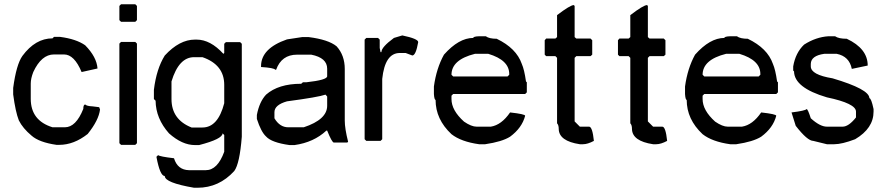

<svg xmlns="http://www.w3.org/2000/svg" viewBox="-20 -677 4132 896"><path d="M231.9 -504.9H260.3Q335.4 -495.1 377.4 -465.8Q431.2 -411.1 435.1 -357.4L360.8 -340.8Q326.7 -422.9 278.8 -422.9H231.9Q173.3 -422.9 135.3 -340.8Q123.5 -310.5 123.5 -287.1V-215.8Q123.5 -114.3 225.1 -83H282.7Q334.5 -83 368.7 -168.9Q368.7 -188.5 377.4 -189.5Q385.3 -181.6 411.6 -180.7L442.9 -176.8L446.8 -166Q440.9 -116.2 389.2 -51.8Q324.7 -1 256.3 -1H243.7Q162.6 -12.7 127.4 -43.9Q86.4 -78.1 67.9 -115.2Q52.2 -155.3 41.5 -236.3V-266.6Q56.2 -376 84.5 -416Q145 -498 225.1 -498Z M544.9 -657.2H611.3L619.1 -649.4V-583L611.3 -575.2H544.9L537.1 -583V-649.4ZM544.9 -481.4H611.3L619.1 -473.6V-8.8L611.3 -1H544.9L537.1 -8.8V-473.6Z M889.6 -492.2H897.5Q961.9 -492.2 1022.5 -425.8L1026.4 -429.7V-472.7L1034.2 -480.5H1100.6L1108.4 -472.7V-39.1Q1098.6 86.9 1073.2 121.1Q1002 199.2 901.4 199.2H885.7Q749 175.8 749 144.5Q726.6 144.5 710 54.7L717.8 46.9Q725.6 53.7 792 61.5Q808.6 116.2 862.3 117.2H940.4Q995.1 117.2 1026.4 31.2V-46.9L1018.6 -54.7Q1018.6 -28.3 909.2 0H889.6Q830.1 0 768.6 -54.7Q707 -124 706.1 -207L698.2 -214.8V-257.8Q710 -355.5 749 -418Q817.4 -492.2 889.6 -492.2ZM780.3 -214.8Q780.3 -119.1 874 -82H924.8Q997.1 -82 1026.4 -195.3V-281.2Q1026.4 -375 924.8 -410.2H885.7Q814.5 -410.2 780.3 -296.9Z M1389.6 -503.9H1420.9Q1512.7 -492.2 1550.8 -460.9Q1588.9 -418.9 1588.9 -355Q1588.9 -353 1588.9 -351.6V-114.3Q1588.9 -77.1 1604.5 -15.6L1600.6 -11.7H1538.1Q1529.3 -11.7 1506.8 -67.4H1502.9Q1444.3 -12.7 1354.5 0H1331.1Q1247.1 -11.7 1221.7 -40Q1198.2 -61.5 1178.7 -122.1V-140.6Q1190.4 -202.1 1221.7 -235.4Q1279.3 -286.1 1385.7 -286.1L1393.6 -293H1409.2Q1506.8 -303.7 1506.8 -321.3V-356.4Q1506.8 -407.2 1432.6 -421.9H1366.2Q1293.9 -421.9 1268.6 -351.6H1264.6Q1258.8 -360.4 1198.2 -364.3V-368.2Q1198.2 -451.2 1319.3 -493.2ZM1260.7 -153.3V-125Q1285.6 -83 1325.2 -83Q1326.2 -83 1327.1 -83H1397.5Q1506.8 -119.1 1506.8 -183.6V-226.6L1499 -235.4Q1465.8 -223.6 1319.3 -204.1Q1260.7 -187.5 1260.7 -153.3Z M1857.4 -511.7Q1931.6 -496.1 1931.6 -480.5Q1920.9 -418.9 1904.3 -418L1873 -429.7H1845.7Q1776.4 -429.7 1763.7 -308.6V-27.3L1755.9 -19.5H1689.5L1681.6 -27.3V-492.2L1689.5 -500H1744.1L1752 -492.2V-453.1L1755.9 -433.6H1759.8Q1759.8 -457 1818.4 -500Z M2215.8 -507.8H2247.1Q2262.7 -496.1 2297.9 -496.1Q2389.6 -452.1 2415 -378.9Q2426.8 -352.5 2434.6 -296.9L2438.5 -293V-246.1L2430.7 -238.3H2094.7L2086.9 -230.5V-214.8Q2086.9 -162.1 2145.5 -109.4Q2179.7 -85.9 2204.1 -85.9H2270.5Q2320.3 -93.8 2360.4 -152.3Q2430.7 -144.5 2430.7 -136.7Q2416 -80.1 2360.4 -39.1Q2323.2 -15.6 2244.1 -3.9H2215.8Q2131.8 -15.6 2086.9 -50.8Q2012.7 -120.1 2012.7 -210.9Q2006.8 -210.9 2004.9 -238.3V-273.4Q2016.6 -358.4 2051.8 -421.9Q2121.1 -500 2188.5 -500Q2188.5 -506.8 2215.8 -507.8ZM2086.9 -328.1 2094.7 -320.3H2348.6L2356.4 -328.1V-332Q2356.4 -396.5 2258.8 -425.8H2196.3Q2086.9 -398.4 2086.9 -328.1Z M2657.7 -653.3 2661.6 -649.4V-503.9L2669.4 -497.1H2735.8L2743.7 -489.3V-421.9L2735.8 -415H2669.4L2661.6 -407.2V-110.4L2686 -85.9H2729Q2744.6 -85.9 2751.5 -19.5Q2722.2 -3.9 2700.7 -3.9H2686Q2588.4 -18.6 2587.4 -75.2Q2587.4 -93.8 2579.6 -101.6V-407.2L2571.8 -415H2528.8L2522 -421.9V-489.3L2528.8 -497.1H2571.8L2579.6 -503.9V-606.4Q2641.1 -653.3 2657.7 -653.3Z M2999.5 -653.3 3003.4 -649.4V-503.9L3011.2 -497.1H3077.6L3085.4 -489.3V-421.9L3077.6 -415H3011.2L3003.4 -407.2V-110.4L3027.8 -85.9H3070.8Q3086.4 -85.9 3093.3 -19.5Q3064 -3.9 3042.5 -3.9H3027.8Q2930.2 -18.6 2929.2 -75.2Q2929.2 -93.8 2921.4 -101.6V-407.2L2913.6 -415H2870.6L2863.8 -421.9V-489.3L2870.6 -497.1H2913.6L2921.4 -503.9V-606.4Q2982.9 -653.3 2999.5 -653.3Z M3387.7 -507.8H3418.9Q3434.6 -496.1 3469.7 -496.1Q3561.5 -452.1 3586.9 -378.9Q3598.6 -352.5 3606.4 -296.9L3610.4 -293V-246.1L3602.5 -238.3H3266.6L3258.8 -230.5V-214.8Q3258.8 -162.1 3317.4 -109.4Q3351.6 -85.9 3376 -85.9H3442.4Q3492.2 -93.8 3532.2 -152.3Q3602.5 -144.5 3602.5 -136.7Q3587.9 -80.1 3532.2 -39.1Q3495.1 -15.6 3416 -3.9H3387.7Q3303.7 -15.6 3258.8 -50.8Q3184.6 -120.1 3184.6 -210.9Q3178.7 -210.9 3176.8 -238.3V-273.4Q3188.5 -358.4 3223.6 -421.9Q3293 -500 3360.4 -500Q3360.4 -506.8 3387.7 -507.8ZM3258.8 -328.1 3266.6 -320.3H3520.5L3528.3 -328.1V-332Q3528.3 -396.5 3430.7 -425.8H3368.2Q3258.8 -398.4 3258.8 -328.1Z M3845.7 -507.8H3877Q3893.6 -496.1 3931.6 -496.1Q4029.3 -450.2 4029.3 -371.1L3955.1 -355.5Q3943.4 -414.1 3884.8 -425.8H3826.2Q3764.6 -417 3763.7 -378.9V-367.2Q3763.7 -328.1 3865.2 -311.5Q4037.1 -260.7 4037.1 -218.8Q4045.9 -218.8 4056.6 -168V-156.2Q4056.6 -78.1 3970.7 -27.3Q3909.2 -3.9 3873 -3.9H3838.9L3775.4 -19.5Q3748 -19.5 3693.4 -89.8L3673.8 -152.3Q3738.3 -160.2 3744.1 -168Q3750 -168 3763.7 -125Q3806.6 -85.9 3838.9 -85.9H3912.1Q3940.4 -85.9 3974.6 -128.9V-156.2Q3974.6 -194.3 3838.9 -222.7Q3686.5 -267.6 3685.5 -343.8L3681.6 -347.7V-367.2Q3692.4 -430.7 3732.4 -468.8Q3787.1 -503.9 3845.7 -507.8Z"/></svg>

Font: LaylaThuluth
Style: Regular
Weight: 400
Version: Version 2.0